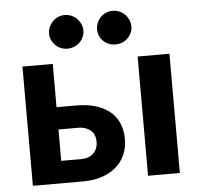

<svg xmlns="http://www.w3.org/2000/svg" viewBox="-52 -774 853 827"><g transform="rotate(-5 375.0 -360.5)"><path d="M272.5 -96.5Q309.5 -96.5 328.2 -116Q347 -135.5 347 -166Q347 -179 342.8 -191Q338.5 -203 329.2 -212Q320 -221 306 -226.5Q292 -232 272.5 -232H188V-96.5ZM272 -328.5Q326 -328.5 363.8 -315.2Q401.5 -302 425 -279.8Q448.5 -257.5 459 -228.2Q469.5 -199 469.5 -166.5Q469.5 -129.5 456.2 -99Q443 -68.5 417.8 -46.5Q392.5 -24.5 356 -12.2Q319.5 0 273 0H57V-515.5H188V-328.5ZM692.5 -515.5V0H555V-515.5ZM332 -647Q332 -632 326 -619Q320 -606 309.8 -596.2Q299.5 -586.5 285.8 -581Q272 -575.5 256.5 -575.5Q242 -575.5 228.8 -581Q215.5 -586.5 205.5 -596.2Q195.5 -606 189.5 -619Q183.5 -632 183.5 -647Q183.5 -662 189.5 -675.5Q195.5 -689 205.5 -699.2Q215.5 -709.5 228.8 -715.2Q242 -721 256.5 -721Q272 -721 285.8 -715.2Q299.5 -709.5 309.8 -699.2Q320 -689 326 -675.5Q332 -662 332 -647ZM539.5 -647Q539.5 -632 533.5 -619Q527.5 -606 517.5 -596.2Q507.5 -586.5 493.8 -581Q480 -575.5 464.5 -575.5Q449.5 -575.5 436 -581Q422.5 -586.5 412.5 -596.2Q402.5 -606 396.8 -619Q391 -632 391 -647Q391 -662 396.8 -675.5Q402.5 -689 412.5 -699.2Q422.5 -709.5 436 -715.2Q449.5 -721 464.5 -721Q480 -721 493.8 -715.2Q507.5 -709.5 517.5 -699.2Q527.5 -689 533.5 -675.5Q539.5 -662 539.5 -647Z"/></g></svg>

Font: Lato 2
Style: Regular
Weight: 800
Designer: Lukasz Dziedzic with Adam Twardoch and Botio Nikoltchev
Foundry: tyPoland Lukasz Dziedzic
Version: Version 2.015; 2015-08-06; http://www.latofonts.com/